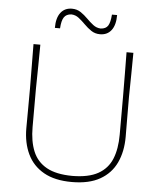

<svg xmlns="http://www.w3.org/2000/svg" viewBox="-61 -973 854 1034"><g transform="rotate(5 366.0 -456.0)"><path d="M366 9Q273.5 9 214 -24.8Q154.5 -58.5 125.8 -118.8Q97 -179 97 -258Q97 -291 97.5 -350.5Q98 -410 98 -475Q97.5 -540 97 -596.2Q96.5 -652.5 96 -713H133Q132.5 -652.5 131.8 -596.5Q131 -540.5 130 -475V-267Q130 -190.5 152.5 -136.2Q175 -82 226.8 -53.2Q278.5 -24.5 366 -24Q453.5 -24.5 505 -53.2Q556.5 -82 578.8 -136.2Q601 -190.5 601 -268V-475Q600.5 -540.5 600.2 -596.5Q600 -652.5 599 -713H636Q635.5 -652.5 634.8 -596.5Q634 -540.5 633 -475Q633 -410 633.5 -350.5Q634 -291 634 -258Q634 -179 605.8 -118.8Q577.5 -58.5 518.2 -24.8Q459 9 366 9ZM448 -797Q421 -797 400.5 -810.8Q380 -824.5 362 -842.8Q344 -861 325.8 -875.2Q307.5 -889.5 285 -890Q258 -888.5 245.8 -870.2Q233.5 -852 231 -810H203Q203 -864 225 -892.5Q247 -921 286 -921Q313 -921 333.5 -907.2Q354 -893.5 372 -875.2Q390 -857 408.2 -843Q426.5 -829 449 -828Q477 -829.5 488.5 -847.8Q500 -866 503 -908H531Q531 -854 509 -825.5Q487 -797 448 -797Z"/></g></svg>

Font: Commissioner Loud Thin
Style: Regular
Weight: 100
Designer: Kostas Bartsokas
Foundry: Kostas Bartsokas
Version: Version 1.000; ttfautohint (v1.8.3)